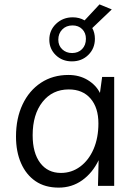

<svg xmlns="http://www.w3.org/2000/svg" viewBox="-20 -848 616 876"><path d="M501 -497V0H427L430 -117Q402 -59 355 -25.5Q308 8 248 8Q185 8 142 -21.5Q99 -51 76 -103.5Q53 -156 53 -225Q53 -308 83 -371.5Q113 -435 167 -470.5Q221 -506 292 -506Q342 -506 380 -483Q418 -460 436 -424L446 -497ZM294 -440Q219 -440 174 -383Q129 -326 129 -231Q129 -150 163.5 -104.5Q198 -59 258 -59Q307 -59 346 -88Q385 -117 407 -168Q429 -219 429 -285Q429 -357 393 -398.5Q357 -440 294 -440ZM308 -568Q264 -568 234.5 -596.5Q205 -625 205 -667Q205 -710 236 -739.5Q267 -769 312 -769Q342 -769 366 -755L434 -828L490 -805L401 -720Q413 -698 413 -671Q413 -627 383 -597.5Q353 -568 308 -568ZM309 -606Q337 -606 354.5 -624Q372 -642 372 -671Q372 -698 355 -715Q338 -732 311 -732Q282 -732 264 -713.5Q246 -695 246 -667Q246 -640 264 -623Q282 -606 309 -606Z"/></svg>

Font: LivvicRegular
Style: Regular
Weight: 400
Designer: Jacques Le Bailly, Baron von Fonthausen
Version: Version 1.001; ttfautohint (v1.8.2)